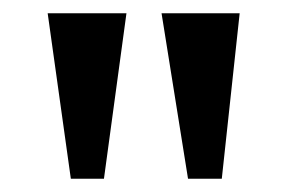

<svg xmlns="http://www.w3.org/2000/svg" viewBox="-20 -734 435 290"><path d="M264 -464 224 -714H342L315 -464ZM87 -464 52 -714H171L137 -464Z"/></svg>

Font: Noto Serif Khmer ExtraCondensed SemiBold
Style: Regular
Weight: 600
Width: 2
Designer: Danh Hong and the Monotype Design Team
Foundry: Monotype Imaging Inc.
Version: Version 2.004; ttfautohint (v1.8.4.7-5d5b)